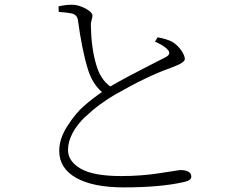

<svg xmlns="http://www.w3.org/2000/svg" viewBox="-20 -771 1040 812"><path d="M635.7 -594.7 646.5 -613.3Q687.5 -605.5 709 -593.8Q732.4 -579.1 747.1 -557.1Q761.7 -535.2 761.7 -521.5Q761.7 -505.9 708 -486.3Q701.2 -483.4 698.2 -482.4Q603.5 -449.2 466.8 -371.1Q433.6 -351.6 402.8 -329.1Q372.1 -306.6 339.4 -275.9Q306.6 -245.1 287.1 -208.5Q267.6 -171.9 267.6 -136.7Q267.6 -88.9 321.3 -57.6Q375 -26.4 493.2 -26.4Q578.1 -26.4 658.7 -39.1Q739.3 -51.8 741.2 -51.8Q789.1 -51.8 789.1 -23.4Q789.1 -7.8 756.8 -1Q658.2 21.5 503.9 21.5Q373 21.5 301.8 -19Q230.5 -59.6 230.5 -132.8Q230.5 -184.6 265.1 -238.3Q299.8 -292 335 -322.8Q370.1 -353.5 411.1 -381.8Q372.1 -415 352.5 -475.6Q327.1 -556.6 309.6 -685.5Q306.6 -708 284.2 -713.9Q267.6 -717.8 228.5 -720.7L227.5 -744.1Q257.8 -751 284.2 -751Q311.5 -751 340.8 -735.4Q370.1 -719.7 371.1 -705.1Q371.1 -698.2 367.2 -685.5Q363.3 -672.9 364.3 -660.2Q366.2 -567.4 386.7 -498Q404.3 -435.5 446.3 -405.3Q479.5 -424.8 525.4 -449.2Q571.3 -473.6 617.7 -497.1Q664.1 -520.5 676.8 -527.3Q720.7 -546.9 663.1 -581.1Q649.4 -588.9 635.7 -594.7Z"/></svg>

Font: GenYoMin TW TTF ExtraLight
Style: Regular
Weight: 250
Version: Version 1.300